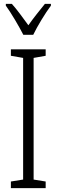

<svg xmlns="http://www.w3.org/2000/svg" viewBox="-20 -968 291 988"><path d="M215 0H36V-34L99 -44V-670L36 -681V-714H215V-681L153 -670V-44L215 -34ZM100 -789Q82 -824 56.5 -867Q31 -910 10 -939V-948H41Q60 -927 82.5 -897Q105 -867 126 -838Q148 -869 167 -893Q186 -917 211 -948H242V-939Q219 -908 193.5 -866Q168 -824 151 -789Z"/></svg>

Font: Noto Sans ExtraCondensed Light
Style: Regular
Weight: 300
Width: 2
Designer: Monotype Design Team
Foundry: Monotype Imaging Inc.
Version: Version 2.013; ttfautohint (v1.8.4.7-5d5b)